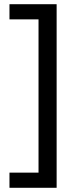

<svg xmlns="http://www.w3.org/2000/svg" viewBox="-20 -734 369 912"><path d="M25 86V158H249V-714H25V-642H163V86Z"/></svg>

Font: Noto Sans Miao
Style: Regular
Weight: 400
Designer: Monotype Design Team
Foundry: Monotype Imaging Inc.
Version: Version 2.003